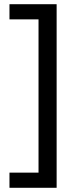

<svg xmlns="http://www.w3.org/2000/svg" viewBox="-20 -734 369 912"><path d="M25 86H163V-642H25V-714H249V158H25Z"/></svg>

Font: ing115
Style: Regular
Weight: 400
Designer: Monotype Design Team
Foundry: Monotype Imaging Inc.
Version: Version 2.013